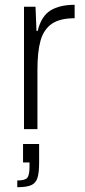

<svg xmlns="http://www.w3.org/2000/svg" viewBox="-20 -538 355 800"><path d="M128 -510 132 -409H137Q152 -471 190.5 -494.5Q229 -518 291 -518V-462Q229 -462 195.5 -438.5Q162 -415 149 -369Q136 -323 136 -248V0H80V-510ZM103 155V139H76V62H143V139Q143 182 136 203.5Q129 225 110 233.5Q91 242 52 242V214Q85 214 94 202.5Q103 191 103 155Z"/></svg>

Font: Saira SemiCondensed Light
Style: Regular
Weight: 300
Width: 4
Designer: Hector Gatti with collaboration of the Omnibus-Type team
Foundry: Omnibus-Type
Version: Version 0.072; ttfautohint (v1.8)